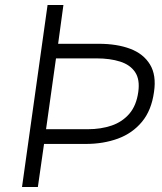

<svg xmlns="http://www.w3.org/2000/svg" viewBox="-20 -743 644 763"><path d="M67.5 0 169 -723H232L211 -569H372Q445 -569 497.8 -549Q550.5 -529 576.2 -486.5Q602 -444 592 -377.5Q582 -304.5 544.2 -259Q506.5 -213.5 448.8 -192.2Q391 -171 321 -171H155L130.5 0ZM163 -229.5H329Q381 -229.5 423.5 -244Q466 -258.5 494 -291Q522 -323.5 529.5 -377.5Q536.5 -427 517 -456.2Q497.5 -485.5 457.5 -498.2Q417.5 -511 363.5 -511H202.5Z"/></svg>

Font: Public Sans Thin ExtraLight
Style: Italic
Weight: 250
Italic angle: -8°
Version: Version 2.001